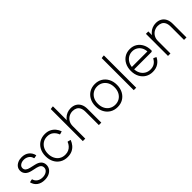

<svg xmlns="http://www.w3.org/2000/svg" viewBox="223 -1883 3049 3049"><g transform="rotate(-45 1747.5 -358.5)"><path d="M230 10Q155 10 104 -26.5Q53 -63 37 -131L84 -142L95 -140Q107 -94 145 -68.5Q183 -43 236 -43Q290 -43 326.5 -69Q363 -95 363 -136Q363 -169 342 -189Q321 -209 276 -220L185 -240Q118 -255 86.5 -290Q55 -325 55 -372Q55 -412 76.5 -442Q98 -472 136.5 -489.5Q175 -507 224 -507Q299 -507 348 -468Q397 -429 411 -363L364 -353L353 -355Q343 -404 305 -429Q267 -454 221 -454Q174 -454 142.5 -432Q111 -410 111 -375Q111 -342 134.5 -322Q158 -302 200 -293L291 -272Q355 -258 387 -224.5Q419 -191 419 -141Q419 -95 394.5 -61Q370 -27 328 -8.5Q286 10 230 10Z M745 10Q674 10 619.5 -22.5Q565 -55 534.5 -113.5Q504 -172 504 -248Q504 -325 534.5 -383.5Q565 -442 619.5 -474.5Q674 -507 745 -507Q803 -507 846.5 -486Q890 -465 920 -429Q950 -393 966 -347L921 -333H910Q890 -386 849 -420Q808 -454 745 -454Q688 -454 646.5 -427Q605 -400 582 -354Q559 -308 559 -248Q559 -190 582 -143Q605 -96 646.5 -69.5Q688 -43 745 -43Q789 -43 821.5 -58.5Q854 -74 877.5 -101Q901 -128 914 -163H925L970 -150Q953 -103 922 -66.5Q891 -30 847.5 -10Q804 10 745 10Z M1093 0V-720L1145 -727L1148 -719V-361L1128 -370Q1142 -414 1172 -444.5Q1202 -475 1242 -491Q1282 -507 1325 -507Q1380 -507 1421 -484Q1462 -461 1485 -416.5Q1508 -372 1508 -307V0H1453V-296Q1453 -353 1435.5 -387.5Q1418 -422 1386.5 -437.5Q1355 -453 1314 -453Q1271 -453 1233 -432.5Q1195 -412 1171.5 -373.5Q1148 -335 1148 -280V0Z M1868 10Q1797 10 1742.5 -22.5Q1688 -55 1657 -113Q1626 -171 1626 -248Q1626 -325 1657 -383.5Q1688 -442 1742.5 -474.5Q1797 -507 1868 -507Q1939 -507 1993 -474.5Q2047 -442 2078 -383.5Q2109 -325 2109 -248Q2109 -172 2078 -113.5Q2047 -55 1993 -22.5Q1939 10 1868 10ZM1868 -43Q1922 -43 1964 -68.5Q2006 -94 2030 -140.5Q2054 -187 2054 -248Q2054 -311 2030 -356.5Q2006 -402 1964 -428Q1922 -454 1868 -454Q1814 -454 1771.5 -428Q1729 -402 1705 -356.5Q1681 -311 1681 -248Q1681 -187 1705 -140.5Q1729 -94 1771.5 -68.5Q1814 -43 1868 -43Z M2237 0V-720L2289 -727L2292 -719V0Z M2658 10Q2588 10 2534.5 -22.5Q2481 -55 2450.5 -113.5Q2420 -172 2420 -248Q2420 -325 2450 -383.5Q2480 -442 2532.5 -474.5Q2585 -507 2654 -507Q2722 -507 2773 -474.5Q2824 -442 2853 -384.5Q2882 -327 2882 -252V-243L2868 -229H2451V-282H2850L2826 -269Q2824 -329 2800.5 -370Q2777 -411 2739 -432.5Q2701 -454 2654 -454Q2604 -454 2563.5 -429Q2523 -404 2499 -359Q2475 -314 2475 -256V-243Q2475 -184 2498.5 -139Q2522 -94 2563.5 -68.5Q2605 -43 2658 -43Q2713 -43 2751 -68Q2789 -93 2811 -137H2822L2864 -117Q2837 -59 2784.5 -24.5Q2732 10 2658 10Z M3006 0V-496H3060V-361L3041 -370Q3055 -414 3085 -444.5Q3115 -475 3155 -491Q3195 -507 3238 -507Q3293 -507 3334 -484Q3375 -461 3398 -416.5Q3421 -372 3421 -307V0H3366V-296Q3366 -353 3348.5 -387.5Q3331 -422 3299.5 -437.5Q3268 -453 3227 -453Q3184 -453 3146 -432.5Q3108 -412 3084.5 -373.5Q3061 -335 3061 -280V0Z"/></g></svg>

Font: Fustat Light
Style: Regular
Weight: 300
Designer: Mohamed Gaber, Khaled Hosny, Laura Garcia Mut
Foundry: Kief Type Foundry, Alif Type Foundry, Hard Type Foundry
Version: Version 1.007